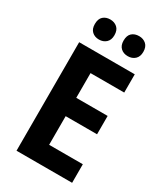

<svg xmlns="http://www.w3.org/2000/svg" viewBox="-223 -1005 940 1094"><g transform="rotate(30 247.0 -457.5)"><path d="M442.9 0H77.1V-713.9H442.9V-593.8H221.2V-431.2H427.7V-310.5H221.2V-122.1H442.9ZM102.5 -848.6Q102.5 -882.8 120.6 -898.9Q138.7 -915 166.5 -915Q194.3 -915 212.9 -898.4Q231.4 -881.8 231.4 -848.6Q231.4 -816.9 212.9 -800Q194.3 -783.2 166.5 -783.2Q138.7 -783.2 120.6 -799.8Q102.5 -816.4 102.5 -848.6ZM291.5 -848.6Q291.5 -882.8 309.6 -898.9Q327.6 -915 356.4 -915Q384.3 -915 402.8 -898.4Q421.4 -881.8 421.4 -848.6Q421.4 -816.9 402.8 -800Q384.3 -783.2 356.4 -783.2Q327.6 -783.2 309.6 -800Q291.5 -816.9 291.5 -848.6Z"/></g></svg>

Font: Open Sans SemiCondensed
Style: Bold
Weight: 700
Width: 4
Designer: Monotype Design Team
Foundry: Monotype Imaging Inc.
Version: Version 3.003